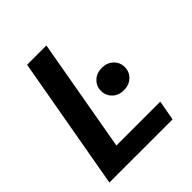

<svg xmlns="http://www.w3.org/2000/svg" viewBox="-193 -825 950 950"><g transform="rotate(-45 281.5 -350.0)"><path d="M26 0 150 -700H285L180 -105H487L468 0ZM400 -272Q363 -272 340 -294.5Q317 -317 317 -350Q317 -383 340.5 -405.5Q364 -428 401 -428Q437 -428 460.5 -405.5Q484 -383 484 -350Q484 -317 460.5 -294.5Q437 -272 400 -272Z"/></g></svg>

Font: DM Sans 12pt
Style: Bold Italic
Weight: 700
Italic angle: -10°
Version: Version 4.004;gftools[0.9.30]